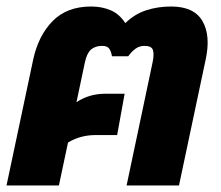

<svg xmlns="http://www.w3.org/2000/svg" viewBox="-25 -570 680 590"><path d="M-5 0 77 -387Q93 -461 137 -505.5Q181 -550 255 -550Q288 -550 315 -538.5Q342 -527 360 -499Q389 -527 424.5 -538.5Q460 -550 501 -550Q571 -550 597 -505.5Q623 -461 607 -387L525 0H364L444 -379Q449 -403 445 -416Q441 -429 419 -429Q403 -429 391 -420Q379 -411 369 -397H319Q317 -411 311 -420Q305 -429 289 -429Q268 -429 255 -418Q242 -407 236 -379L210 -256Q249 -282 299 -282H358L335 -155H269Q222 -155 184 -132L156 0Z"/></svg>

Font: Kanit SemiBold
Style: Italic
Weight: 600
Italic angle: -12°
Designer: Katatrad Team
Foundry: CadsonDemak
Version: Version 2.000; ttfautohint (v1.8.3)